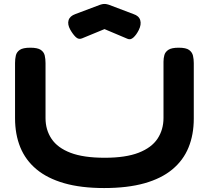

<svg xmlns="http://www.w3.org/2000/svg" viewBox="-20 -932 1055 970"><path d="M506 18Q389 18 304 -6.5Q219 -31 164 -77Q109 -123 82.5 -188Q56 -253 56 -335V-614Q56 -634 60 -651.5Q64 -669 80 -680Q96 -691 133 -691Q170 -691 186 -680Q202 -669 206 -651.5Q210 -634 210 -613V-335Q210 -276 240.5 -230.5Q271 -185 336.5 -160Q402 -135 509 -135Q615 -135 680.5 -160.5Q746 -186 776 -231.5Q806 -277 806 -336V-620Q806 -638 810.5 -654Q815 -670 831 -680.5Q847 -691 883 -691Q920 -691 935.5 -679.5Q951 -668 955 -650.5Q959 -633 959 -613V-333Q959 -252 932.5 -187Q906 -122 850.5 -76Q795 -30 709.5 -6Q624 18 506 18ZM508 -912Q515 -912 520.5 -910.5Q526 -909 530 -908L654 -861Q682 -852 688.5 -830Q695 -808 681 -780Q669 -756 654 -742.5Q639 -729 624 -736L508 -785L394 -738Q377 -731 362.5 -745Q348 -759 335 -782Q320 -809 326.5 -830Q333 -851 361 -861L486 -908Q489 -909 495 -910.5Q501 -912 508 -912Z"/></svg>

Font: Fredoka Expanded SemiBold
Style: Regular
Weight: 600
Width: 7
Designer: Ben Nathan
Foundry: Milena B. Brandão, Ben Nathan
Version: Version 2.001